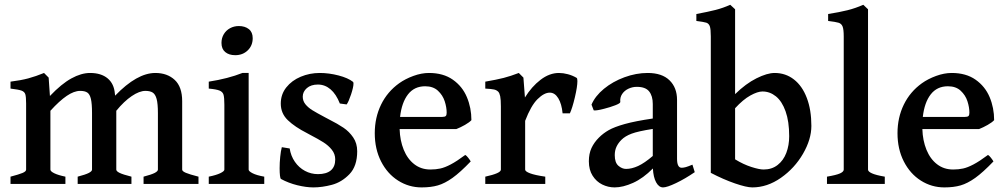

<svg xmlns="http://www.w3.org/2000/svg" viewBox="-20 -777 4253 811"><path d="M586.4 -30.8Q620.1 -39.6 633.5 -46.6Q647 -53.7 647 -60.5V-299.3Q647 -338.9 641.6 -358.9Q636.2 -378.9 625 -386Q613.8 -393.1 594.2 -393.1Q568.8 -393.1 536.4 -371.1Q503.9 -349.1 471.2 -309.1V-60.5Q471.2 -53.7 484.9 -46.9Q498.5 -40 535.2 -30.8V0H308.1V-30.8Q341.8 -39.6 355.2 -46.6Q368.7 -53.7 368.7 -60.5V-299.3Q368.7 -339.4 364 -359.1Q359.4 -378.9 348.9 -386Q338.4 -393.1 318.4 -393.1Q293 -393.1 262 -372.1Q231 -351.1 192.9 -309.1V-60.5Q192.9 -53.2 209.2 -45.2Q225.6 -37.1 256.3 -30.8V0H24.4V-30.8Q59.6 -40 75 -46.4Q90.3 -52.7 90.3 -60.5V-339.8Q90.3 -368.2 86.9 -378.9Q83.5 -389.6 70.8 -394.3Q58.1 -398.9 24.4 -402.8V-432.1Q67.9 -437.5 99.6 -446Q131.3 -454.6 166 -468.8L185.5 -449.2L190.9 -371.6Q239.7 -422.9 281.5 -445.8Q323.2 -468.8 360.4 -468.8Q407.2 -468.8 434.6 -446Q461.9 -423.3 465.3 -380.9L466.3 -373Q558.6 -468.8 636.2 -468.8Q686.5 -468.8 718 -439.5Q749.5 -410.2 749.5 -349.6V-60.5Q749.5 -53.7 764.9 -47.1Q780.3 -40.5 818.4 -30.8V0H586.4Z M915.5 -595.7Q915.5 -616.2 925.3 -632.6Q935.1 -648.9 951.9 -658Q968.8 -667 988.8 -667Q1014.6 -667 1031 -654.1Q1047.4 -641.1 1047.4 -615.7Q1047.4 -584.5 1026.4 -564.2Q1005.4 -543.9 973.6 -543.9Q947.3 -543.9 931.4 -557.1Q915.5 -570.3 915.5 -595.7ZM861.8 -30.8Q893.1 -37.1 910.4 -45.4Q927.7 -53.7 927.7 -60.5V-319.8V-334.5Q927.7 -364.3 924.3 -376.5Q920.9 -388.7 907.7 -394.3Q894.5 -399.9 861.8 -402.8V-432.1Q943.4 -444.8 1003.9 -468.8H1030.3V-60.5Q1030.3 -53.7 1046.9 -45.2Q1063.5 -36.6 1096.2 -30.8V0H861.8Z M1167 -21Q1164.1 -22.5 1162.6 -34.9Q1161.1 -47.4 1161.1 -66.4Q1161.1 -89.8 1163.6 -114.5Q1166 -139.2 1170.4 -155.3L1203.6 -149.9Q1208.5 -118.2 1225.6 -93.5Q1242.7 -68.8 1268.1 -55.2Q1293.5 -41.5 1323.2 -41.5Q1358.4 -41.5 1377.2 -57.1Q1396 -72.8 1396 -103.5Q1396 -126.5 1381.6 -144.5Q1367.2 -162.6 1345.9 -176Q1324.7 -189.5 1288.1 -208.5L1277.3 -214.4Q1225.6 -240.7 1195.8 -269.3Q1166 -297.9 1166 -339.4Q1166 -378.4 1189.2 -407.7Q1212.4 -437 1250.2 -452.9Q1288.1 -468.8 1330.6 -468.8Q1369.6 -468.8 1409.9 -458.3Q1450.2 -447.8 1471.2 -431.2Q1473.1 -429.7 1473.1 -423.8Q1473.1 -409.2 1462.9 -378.2Q1452.6 -347.2 1444.3 -335.9L1415.5 -339.8Q1399.9 -379.4 1376.2 -399.7Q1352.5 -419.9 1322.8 -419.9Q1293.5 -419.9 1276.1 -404.8Q1258.8 -389.6 1258.8 -368.7Q1258.8 -350.6 1270 -336.7Q1281.2 -322.8 1299.3 -311.5Q1317.4 -300.3 1352.5 -281.7L1369.1 -272.9Q1406.7 -253.9 1430.9 -237.5Q1455.1 -221.2 1471.9 -196.5Q1488.8 -171.9 1488.8 -138.2Q1488.8 -75.2 1456.1 -41.3Q1423.3 -7.3 1381.8 3.7Q1340.3 14.6 1303.7 14.6Q1273.4 14.6 1235.8 5.4Q1198.2 -3.9 1167 -21Z M1668 -231.9Q1669.4 -183.6 1685.3 -144.5Q1701.2 -105.5 1730 -83.3Q1758.8 -61 1797.9 -61Q1820.8 -61 1839.8 -65.2Q1858.9 -69.3 1884 -82.5Q1909.2 -95.7 1945.3 -122.6Q1950.7 -119.6 1957.5 -110.8Q1964.4 -102.1 1968.3 -95.2Q1923.8 -48.8 1891.4 -25.6Q1858.9 -2.4 1829.6 6.1Q1800.3 14.6 1760.7 14.6Q1707 14.6 1661.6 -14.2Q1616.2 -43 1589.6 -95.2Q1563 -147.5 1563 -214.4Q1563 -280.3 1589.6 -335Q1616.2 -389.6 1666 -425.3Q1691.9 -443.8 1726.1 -456.3Q1760.3 -468.8 1792 -468.8Q1852.5 -468.8 1892.8 -440.4Q1933.1 -412.1 1952.1 -366.7Q1971.2 -321.3 1971.2 -269.5Q1962.9 -260.3 1944.1 -249.5Q1925.3 -238.8 1907.7 -231.9ZM1848.1 -283.2Q1858.9 -283.2 1862.8 -286.9Q1866.7 -290.5 1866.7 -300.8Q1866.7 -323.7 1858.4 -349.4Q1850.1 -375 1829.8 -393.8Q1809.6 -412.6 1775.9 -412.6Q1730 -412.6 1703.4 -378.4Q1676.8 -344.2 1669.9 -283.2Z M2356.4 -298.3Q2352.5 -338.4 2338.1 -362.1Q2323.7 -385.7 2302.2 -385.7Q2278.3 -385.7 2250.5 -358.2Q2222.7 -330.6 2198.2 -266.6V-60.5Q2198.2 -52.7 2219 -44.9Q2239.7 -37.1 2283.2 -30.8V0H2029.8V-30.8Q2063 -38.1 2079.3 -45.4Q2095.7 -52.7 2095.7 -60.5V-327.6Q2095.7 -356.9 2092.8 -370.6Q2089.8 -384.3 2084.5 -389.6Q2077.6 -396.5 2067.1 -398.9Q2056.6 -401.4 2029.8 -402.8V-432.1Q2078.1 -440.4 2107.7 -448Q2137.2 -455.6 2171.4 -468.8L2190.9 -449.2L2197.3 -365.2Q2225.6 -411.1 2263.2 -439.9Q2300.8 -468.8 2340.8 -468.8Q2358.9 -468.8 2378.4 -463.6Q2397.9 -458.5 2415.5 -448.2Q2418.9 -446.3 2418.9 -434.6Q2418.9 -411.1 2408.2 -365.7Q2397.5 -320.3 2387.2 -298.3Z M2737.8 -65.4Q2696.8 -23.9 2654.1 -4.6Q2611.3 14.6 2576.2 14.6Q2548.8 14.6 2523.9 2.4Q2499 -9.8 2483.2 -34.7Q2467.3 -59.6 2467.3 -95.7Q2467.3 -127.9 2478.5 -151.9Q2489.7 -175.8 2509.8 -195.8Q2527.8 -213.9 2551.3 -227.3Q2574.7 -240.7 2619.1 -253.2Q2663.6 -265.6 2737.3 -276.4V-337.9Q2737.3 -371.6 2721.9 -390.9Q2706.5 -410.2 2669.9 -410.2Q2651.4 -410.2 2634.5 -402.3Q2617.7 -394.5 2607.9 -379.9Q2598.1 -365.2 2600.1 -346.2Q2600.6 -340.8 2579.3 -332.5Q2558.1 -324.2 2531.2 -317.4Q2504.4 -310.5 2492.2 -310.5Q2488.8 -310.5 2487.8 -311L2478.5 -335Q2493.7 -371.1 2531 -401.9Q2568.4 -432.6 2617.7 -450.7Q2667 -468.8 2715.8 -468.8Q2776.4 -468.8 2808.1 -437.7Q2839.8 -406.7 2839.8 -355V-106.4Q2839.8 -68.4 2859.4 -68.4Q2866.7 -68.4 2876.5 -71Q2886.2 -73.7 2904.8 -81.5L2914.6 -49.8Q2874 -22 2835.7 -3.7Q2797.4 14.6 2780.8 14.6Q2763.2 14.6 2751.5 -6.8Q2739.7 -28.3 2737.8 -65.4ZM2737.3 -232.4Q2675.3 -222.7 2647.9 -212.4Q2620.6 -202.1 2605 -186.5Q2591.3 -172.9 2584 -157.2Q2576.7 -141.6 2576.7 -121.6Q2576.7 -90.3 2592 -76.9Q2607.4 -63.5 2624.5 -63.5Q2648.4 -63.5 2675.5 -75.9Q2702.6 -88.4 2737.3 -118.2Z M2982.4 -46.9V-623Q2982.4 -653.8 2978.3 -665.8Q2974.1 -677.7 2963.4 -681.2Q2952.6 -684.6 2921.4 -688.5V-717.8Q2971.2 -727.1 3002.7 -735.1Q3034.2 -743.2 3064.5 -756.8Q3069.8 -752 3076.2 -746.1Q3082.5 -740.2 3085 -737.8V-379.4Q3130.4 -423.8 3175.5 -446.3Q3220.7 -468.8 3252 -468.8Q3298.3 -468.8 3333.5 -441.4Q3368.7 -414.1 3387.9 -363.5Q3407.2 -313 3407.2 -245.1Q3407.2 -188.5 3371.8 -127.4Q3336.4 -66.4 3278.6 -25.9Q3220.7 14.6 3157.7 14.6Q3133.3 14.6 3084 -2.4Q3034.7 -19.5 2982.4 -46.9ZM3085 -319.8V-104Q3120.1 -82.5 3153.6 -71.8Q3187 -61 3205.6 -61Q3240.2 -61 3264.6 -80.1Q3289.1 -99.1 3301.3 -131.1Q3313.5 -163.1 3313.5 -201.7Q3313.5 -264.2 3298.3 -306.6Q3283.2 -349.1 3257.6 -369.9Q3231.9 -390.6 3200.7 -390.6Q3180.2 -390.6 3149.7 -373.8Q3119.1 -356.9 3085 -319.8Z M3473.1 -30.8Q3513.2 -37.6 3528.6 -44.7Q3543.9 -51.8 3543.9 -60.5V-623Q3543.9 -652.8 3539.1 -665Q3534.2 -677.2 3522.2 -680.9Q3510.3 -684.6 3478 -688.5V-717.8Q3526.9 -725.6 3560.1 -733.9Q3593.3 -742.2 3626.5 -756.8L3646.5 -737.8V-60.5Q3646.5 -52.2 3663.3 -44.7Q3680.2 -37.1 3717.3 -30.8V0H3473.1Z M3876 -231.9Q3877.4 -183.6 3893.3 -144.5Q3909.2 -105.5 3938 -83.3Q3966.8 -61 4005.9 -61Q4028.8 -61 4047.9 -65.2Q4066.9 -69.3 4092 -82.5Q4117.2 -95.7 4153.3 -122.6Q4158.7 -119.6 4165.5 -110.8Q4172.4 -102.1 4176.3 -95.2Q4131.8 -48.8 4099.4 -25.6Q4066.9 -2.4 4037.6 6.1Q4008.3 14.6 3968.8 14.6Q3915 14.6 3869.6 -14.2Q3824.2 -43 3797.6 -95.2Q3771 -147.5 3771 -214.4Q3771 -280.3 3797.6 -335Q3824.2 -389.6 3874 -425.3Q3899.9 -443.8 3934.1 -456.3Q3968.3 -468.8 4000 -468.8Q4060.5 -468.8 4100.8 -440.4Q4141.1 -412.1 4160.2 -366.7Q4179.2 -321.3 4179.2 -269.5Q4170.9 -260.3 4152.1 -249.5Q4133.3 -238.8 4115.7 -231.9ZM4056.2 -283.2Q4066.9 -283.2 4070.8 -286.9Q4074.7 -290.5 4074.7 -300.8Q4074.7 -323.7 4066.4 -349.4Q4058.1 -375 4037.8 -393.8Q4017.6 -412.6 3983.9 -412.6Q3938 -412.6 3911.4 -378.4Q3884.8 -344.2 3877.9 -283.2Z"/></svg>

Font: David Libre Medium
Style: Regular
Weight: 500
Version: Version 1.000